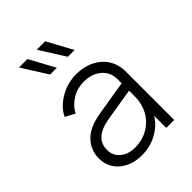

<svg xmlns="http://www.w3.org/2000/svg" viewBox="-226 -898 1025 1025"><g transform="rotate(-45 286.5 -386.0)"><path d="M61 -138Q61 -200 102.5 -244.5Q144 -289 232 -304L431 -337V-367Q431 -420 393 -453Q355 -486 294 -486Q245 -486 204.5 -461.5Q164 -437 143 -396L89 -425Q112 -475 169.5 -509Q227 -543 294 -543Q351 -543 396 -520.5Q441 -498 466 -458Q491 -418 491 -367V0H431V-92Q405 -47 352.5 -17.5Q300 12 235 12Q186 12 146 -7Q106 -26 83.5 -60Q61 -94 61 -138ZM239 -43Q295 -43 339 -69Q383 -95 407 -139Q431 -183 431 -235V-281L248 -251Q124 -231 124 -140Q124 -97 156.5 -70Q189 -43 239 -43ZM237 -784H301L379 -640H328ZM167 -784 245 -640H194L103 -784Z"/></g></svg>

Font: Evergrow Sans
Style: Light
Weight: 300
Foundry: 10Web
Version: Version 1.000